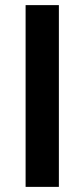

<svg xmlns="http://www.w3.org/2000/svg" viewBox="-20 -730 330 750"><path d="M80 0V-710H210V0Z"/></svg>

Font: Geist SemBd
Style: Regular
Weight: 400
Designer: Basement.studio, Andrés Briganti, Mateo Zaragoza
Foundry: Basement.studio, Vercel, Andrés Briganti, Guido Ferreyra, Mateo Zaragoza
Version: Version 1.401